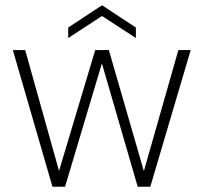

<svg xmlns="http://www.w3.org/2000/svg" viewBox="-20 -712 776 732"><path d="M180 0 29 -521H76L206 -57H204L343 -521H395L529 -58H528L660 -521H707L553 0H505L368 -472H369L228 0ZM240 -567V-607L369 -692L498 -607V-567L369 -651Z"/></svg>

Font: DM Sans 10pt ExtraLight
Style: Regular
Weight: 250
Version: Version 4.004;gftools[0.9.30]